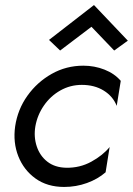

<svg xmlns="http://www.w3.org/2000/svg" viewBox="-20 -730 526 760"><path d="M120 -230Q128 -275 154 -312.5Q180 -350 219 -372Q258 -394 304 -394Q354 -394 390.5 -371.5Q427 -349 442 -311L458 -410Q433 -439 393.5 -454.5Q354 -470 310 -470Q242 -470 184.5 -437.5Q127 -405 88.5 -351Q50 -297 40 -230Q31 -166 52.5 -111.5Q74 -57 120.5 -23.5Q167 10 234 10Q281 10 324 -5.5Q367 -21 398 -48L414 -148Q387 -115 341.5 -90Q296 -65 242 -66Q197 -67 167.5 -90Q138 -113 125.5 -150.5Q113 -188 120 -230ZM342 -624 432 -530 486 -569 352 -710 174 -572 218 -530Z"/></svg>

Font: Jost* 400 Book Italic
Style: Italic
Weight: 400
Italic angle: -10°
Version: Version 3.200; ttfautohint (v0.97) -l 8 -r 50 -G 200 -x 14 -